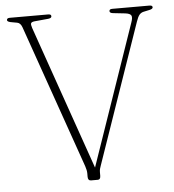

<svg xmlns="http://www.w3.org/2000/svg" viewBox="-51 -747 722 795"><g transform="rotate(-5 310.0 -350.0)"><path d="M432.5 -691.5Q432.5 -700 444.5 -700H599.5Q612 -700 612 -692Q612 -685 598 -682L572.5 -676.5Q562 -674 555.2 -665.8Q548.5 -657.5 542 -638.5L340.5 -56.5Q338 -50.5 336.5 -44Q335 -37.5 335 -30.5V-16Q335 0 324 0H295.5Q282.5 0 282.5 -16V-30.5Q282.5 -43 276.5 -60.5L68 -656Q61.5 -674.5 48 -677L20.5 -682Q6.5 -685 6.5 -691.5Q6.5 -700 19 -700H179Q191 -700 191 -691.5Q191 -683.5 177 -682L119 -676.5Q107.5 -675 105 -670Q102.5 -665 107.5 -650L316.5 -51.5L518.5 -636.5Q526 -657 521.5 -665.5Q517 -674 497 -676.5L446.5 -682Q432.5 -683.5 432.5 -691.5Z"/></g></svg>

Font: Fraunces 72pt Soft Thin
Style: Regular
Weight: 100
Version: Version 1.000;[b76b70a41]